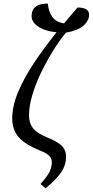

<svg xmlns="http://www.w3.org/2000/svg" viewBox="-20 -823 508 1052"><path d="M230 209 202 185Q241 142 252.5 116Q264 90 264 67Q264 45 249.5 30.5Q235 16 204 4Q121 -29 84 -69.5Q47 -110 47 -174Q47 -241 78.5 -317Q110 -393 164.5 -475.5Q219 -558 290 -646Q226 -652 187 -679Q148 -706 154 -745Q157 -771 172 -783.5Q187 -796 206 -800Q225 -804 242 -803Q246 -760 266 -731Q286 -702 331 -695Q349 -716 367.5 -738Q386 -760 405 -782Q471 -781 468 -740Q467 -709 437.5 -682.5Q408 -656 341 -644Q302 -596 266 -537Q230 -478 201 -416.5Q172 -355 155.5 -297Q139 -239 139 -191Q139 -149 160 -121.5Q181 -94 236 -71Q292 -49 317 -25.5Q342 -2 342 37Q342 80 316.5 119Q291 158 230 209Z"/></svg>

Font: Noto Serif Condensed
Style: Italic
Weight: 400
Width: 3
Italic angle: -12°
Designer: Monotype Design Team
Foundry: Monotype Imaging Inc.
Version: Version 2.014; ttfautohint (v1.8.4.7-5d5b)